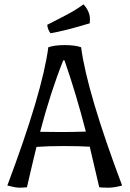

<svg xmlns="http://www.w3.org/2000/svg" viewBox="-20 -858 602 890"><path d="M396 -178Q347 -181 273.5 -181Q200 -181 149 -177Q119 -53 105 10Q87 12 69.5 12Q52 12 14 2Q177 -432 204 -639Q233 -649 280 -649Q327 -649 356 -639Q383 -432 546 2Q510 12 482.5 12Q455 12 440 10Q423 -65 396 -178ZM166 -247Q212 -246 263 -246Q314 -246 378 -248Q333 -423 279 -578H273Q214 -430 166 -247ZM397 -768Q397 -756 396 -750Q273 -713 214 -704Q201 -721 199 -743Q220 -754 249.5 -769Q279 -784 294 -792Q338 -816 367 -838Q397 -805 397 -768Z"/></svg>

Font: Port Lligat Sans
Style: Regular
Weight: 400
Designer: Dario Muhafara, Eduardo Rodriguez Tunni
Foundry: Tipo
Version: Version 1.002